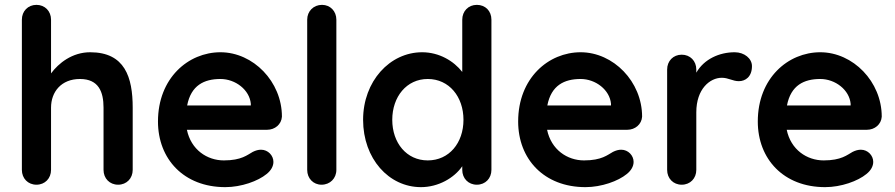

<svg xmlns="http://www.w3.org/2000/svg" viewBox="-20 -760 3682 790"><path d="M466 0C501 0 526 -26 526 -61V-317C526 -442 494 -545 351 -545C277 -545 221 -500 190 -458V-679C190 -714 165 -740 130 -740C95 -740 70 -714 70 -679V-61C70 -26 95 0 130 0C165 0 190 -26 190 -61V-317C190 -382 232 -435 309 -435C386 -435 406 -382 406 -317V-61C406 -26 431 0 466 0Z M1077 -44C1096 -59 1105 -77 1105 -94C1105 -120 1083 -144 1054 -144C1043 -144 1032 -141 1020 -135C998 -123 974 -100 901 -100C832 -100 766 -144 749 -226H1079C1111 -226 1138 -248 1140 -280C1140 -424 1022 -545 887 -545C755 -545 630 -439 630 -260C630 -106 736 10 907 10C973 10 1042 -15 1077 -44ZM887 -435C949 -435 1007 -390 1012 -333V-326H750C766 -409 820 -435 887 -435Z M1364 -679C1364 -714 1339 -740 1305 -740C1270 -740 1244 -714 1244 -679V-61C1244 -26 1269 0 1303 0C1338 0 1364 -26 1364 -61Z M1882 -61C1882 -26 1907 0 1942 0C1977 0 2002 -26 2002 -61V-679C2002 -715 1977 -740 1942 -740C1907 -740 1882 -714 1882 -679V-464C1847 -509 1787 -545 1717 -545C1584 -545 1474 -426 1474 -267C1474 -107 1580 10 1712 10C1784 10 1849 -28 1882 -76ZM1594 -267C1594 -362 1653 -435 1740 -435C1828 -435 1887 -362 1887 -267C1887 -172 1828 -100 1740 -100C1653 -100 1594 -172 1594 -267Z M2559 -44C2578 -59 2587 -77 2587 -94C2587 -120 2565 -144 2536 -144C2525 -144 2514 -141 2502 -135C2480 -123 2456 -100 2383 -100C2314 -100 2248 -144 2231 -226H2561C2593 -226 2620 -248 2622 -280C2622 -424 2504 -545 2369 -545C2237 -545 2112 -439 2112 -260C2112 -106 2218 10 2389 10C2455 10 2524 -15 2559 -44ZM2369 -435C2431 -435 2489 -390 2494 -333V-326H2232C2248 -409 2302 -435 2369 -435Z M2845 -61V-298C2845 -394 2901 -440 2950 -440C2977 -440 2995 -426 3020 -426C3047 -426 3074 -444 3074 -488C3074 -519 3043 -545 3003 -545C2940 -545 2877 -517 2845 -461V-474C2845 -509 2820 -535 2785 -535C2750 -535 2725 -509 2725 -474V-61C2725 -26 2750 0 2785 0C2820 0 2845 -26 2845 -61Z M3545 -44C3564 -59 3573 -77 3573 -94C3573 -120 3551 -144 3522 -144C3511 -144 3500 -141 3488 -135C3466 -123 3442 -100 3369 -100C3300 -100 3234 -144 3217 -226H3547C3579 -226 3606 -248 3608 -280C3608 -424 3490 -545 3355 -545C3223 -545 3098 -439 3098 -260C3098 -106 3204 10 3375 10C3441 10 3510 -15 3545 -44ZM3355 -435C3417 -435 3475 -390 3480 -333V-326H3218C3234 -409 3288 -435 3355 -435Z"/></svg>

Font: Hotpoint
Style: Bold
Weight: 700
Designer: Andrew Paglinawan, Luciano Perondi, Riccardo Olocco
Foundry: CAST Cooperativa Anonima Servizi Tipografici
Version: Version 1.000;PS 2.1;hotconv 16.6.51;makeotf.lib2.5.65220